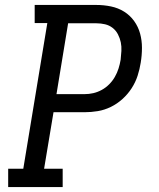

<svg xmlns="http://www.w3.org/2000/svg" viewBox="-20 -755 640 775"><path d="M13 0V-74H74L171 -662H120V-735H369Q399 -735 428 -729Q457 -723 481 -708Q505 -693 521.5 -670Q538 -647 545.5 -619.5Q553 -592 553 -562Q553 -532 548 -502Q544 -476 535.5 -449.5Q527 -423 511.5 -399Q496 -375 474.5 -355.5Q453 -336 427.5 -323.5Q402 -311 375 -306.5Q348 -302 321 -302H196L158 -74H233V0ZM321 -375Q339 -375 356.5 -379Q374 -383 390.5 -392Q407 -401 420.5 -414.5Q434 -428 443.5 -444.5Q453 -461 458.5 -478.5Q464 -496 467 -514Q469 -531 470 -549.5Q471 -568 467.5 -584.5Q464 -601 456 -616.5Q448 -632 434.5 -642.5Q421 -653 404 -657Q387 -661 369 -661H255L208 -375Z"/></svg>

Font: Iosevka Slab Extended Oblique
Style: Regular
Weight: 400
Width: 7
Italic angle: -9°
Monospace: yes
Designer: Belleve Invis
Foundry: Belleve Invis
Version: Version 11.1.0; ttfautohint (v1.8.3)